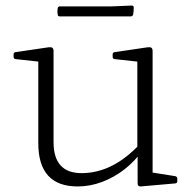

<svg xmlns="http://www.w3.org/2000/svg" viewBox="-20 -665 694 692"><path d="M530 -162V-19L511 -46L612 -30Q619 -28 619 -21V-12Q619 -5 612 -4L487 7Q482 7 479 4.5Q476 2 476 -5V-117L475 -126V-162ZM260 7Q189 7 153.5 -32Q118 -71 118 -149V-323H173V-153Q173 -41 274 -41Q388 -41 487 -149L493 -122Q466 -84 429 -55Q392 -26 348.5 -9.5Q305 7 260 7ZM475 -162V-323H530V-162ZM118 -323V-468L137 -441L36 -452Q29 -453 29 -460V-469Q29 -476 36 -477L151 -494Q164 -496 168.5 -493Q173 -490 173 -480V-323ZM475 -323V-468L493 -441L393 -452Q386 -453 386 -460V-469Q386 -476 393 -477L508 -494Q521 -496 525.5 -493Q530 -490 530 -480V-323ZM188 -635Q189 -642 196 -642H383L455 -645Q462 -645 462 -638Q462 -631 461.5 -625Q461 -619 460 -613Q458 -606 451 -606H195Q188 -606 188 -613Q187 -618 187 -624Q187 -630 188 -635Z"/></svg>

Font: Hahmlet ExtraLight
Style: Regular
Weight: 250
Designer: Minjoo Ham & Mark Frömberg
Foundry: hypertype
Version: Version 1.002